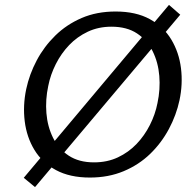

<svg xmlns="http://www.w3.org/2000/svg" viewBox="-20 -715 788 784"><path d="M123 49 77 11 670 -695 716 -655ZM347 10Q265 10 208.5 -20.5Q152 -51 120.5 -103Q89 -155 81 -219.5Q73 -284 87 -351Q100 -412 130 -468.5Q160 -525 206 -570Q252 -615 313.5 -641.5Q375 -668 452 -668Q535 -668 591.5 -637Q648 -606 679.5 -553.5Q711 -501 719 -436.5Q727 -372 713 -306Q700 -245 669.5 -188Q639 -131 593 -86.5Q547 -42 485 -16Q423 10 347 10ZM364 -52Q418 -52 461.5 -72.5Q505 -93 537.5 -127Q570 -161 592 -204.5Q614 -248 623 -294Q635 -350 630.5 -405Q626 -460 603.5 -505.5Q581 -551 539.5 -578.5Q498 -606 435 -606Q382 -606 338.5 -585.5Q295 -565 262.5 -531Q230 -497 208 -453.5Q186 -410 177 -364Q165 -308 169.5 -253Q174 -198 196.5 -152.5Q219 -107 260.5 -79.5Q302 -52 364 -52Z"/></svg>

Font: Ysabeau Infant Medium
Style: Italic
Weight: 500
Italic angle: -12°
Designer: Christian Thalmann (Catharsis Fonts)
Version: Version 2.001;gftools[0.9.30]; featfreeze: ss01,ss02,lnum